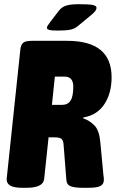

<svg xmlns="http://www.w3.org/2000/svg" viewBox="-20 -895 553 917"><path d="M87 2Q45 2 27.5 -9.5Q10 -21 12 -42L77 -657Q79 -680 90 -690Q101 -700 131 -700H301Q513 -700 513 -526Q513 -450 478.5 -397.5Q444 -345 378 -334L377 -330Q407 -320 430.5 -296.5Q454 -273 459 -217L474 -58Q475 -53 475.5 -47.5Q476 -42 476 -35Q476 -16 460 -7Q444 2 399 2H376Q341 2 320 -4.5Q299 -11 297 -35L284 -200Q283 -224 274 -231.5Q265 -239 241 -239H212L191 -41Q187 2 106 2ZM228 -394H275Q304 -394 317 -414.5Q330 -435 330 -481Q330 -529 289 -529H242ZM255 -749Q224 -749 214 -752.5Q204 -756 204 -762Q204 -766 207 -771.5Q210 -777 220 -790L262 -845Q276 -862 297 -868.5Q318 -875 357 -875Q407 -875 424 -871Q441 -867 441 -858Q441 -851 435.5 -843Q430 -835 413 -821L350 -769Q336 -757 314.5 -753Q293 -749 255 -749Z"/></svg>

Font: Asap Condensed Condensed Black
Style: Italic
Weight: 900
Width: 3
Italic angle: -6°
Designer: Pablo Cosgaya
Foundry: Omnibus-Type
Version: Version 3.001; ttfautohint (v1.8.4.7-5d5b)